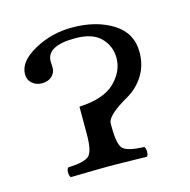

<svg xmlns="http://www.w3.org/2000/svg" viewBox="-74 -512 581 587"><g transform="rotate(-15 216.5 -218.5)"><path d="M241.2 -112.8Q241.2 -57.6 255.6 -44.2Q270 -30.8 321.8 -28.8Q325.7 -24.9 326.2 -14.2Q326.2 -2 321.8 2Q230 0 202.1 0Q173.3 0 81.1 2Q76.2 -2.9 76.2 -14.2Q76.2 -23.9 81.1 -28.8Q132.8 -30.8 147.5 -44.4Q162.1 -58.1 162.1 -111.8V-199.2Q240.2 -203.1 275.1 -237.5Q310.1 -272 310.1 -314Q310.1 -351.1 284.4 -377.9Q258.8 -404.8 203.1 -404.8Q113.3 -404.8 112.8 -356Q112.8 -352.1 113.3 -345.9Q113.8 -339.8 113.8 -336.9Q113.8 -319.8 101.8 -308.8Q89.8 -297.9 70.8 -297.9Q52.7 -297.9 39.8 -308.8Q26.9 -319.8 26.9 -337.9Q26.9 -377.9 82 -408.4Q137.2 -439 202.1 -439Q278.3 -439 330.6 -406.5Q382.8 -374 382.8 -313Q382.8 -272 363 -240Q343.3 -208 310.1 -189Q240.7 -149.4 241.2 -125Z"/></g></svg>

Font: Linux Libertine O
Style: Regular
Weight: 400
Designer: Philipp H. Poll
Foundry: Philipp H. Poll
Version: Version 5.3.0